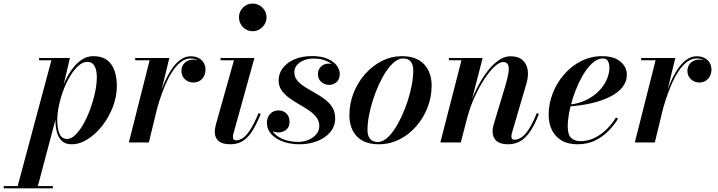

<svg xmlns="http://www.w3.org/2000/svg" viewBox="-130 -776 3912 1046"><path d="M-37 250 150 -447.5H83V-460H251L209.5 -285L187 -202.5L182 -161L73 250ZM-109.5 250V237.5H158V250ZM235.5 -19Q258 -19 281 -41.5Q304 -64 325 -101.2Q346 -138.5 362.2 -183.5Q378.5 -228.5 388 -273.5Q397.5 -318.5 397.5 -356Q397.5 -394.5 384.8 -416.8Q372 -439 346 -439Q322 -439 298.2 -418.5Q274.5 -398 253.5 -363.8Q232.5 -329.5 216.5 -287.5Q200.5 -245.5 191.2 -202.2Q182 -159 182 -121Q182 -75.5 194.2 -47.2Q206.5 -19 235.5 -19ZM260 10Q226.5 10 207.2 -8Q188 -26 180 -56Q172 -86 172 -122Q172 -150.5 178.2 -187Q184.5 -223.5 196.8 -262.5Q209 -301.5 226.8 -338.5Q244.5 -375.5 267.5 -405.2Q290.5 -435 318 -452.5Q345.5 -470 377.5 -470Q444.5 -470 475.5 -426.2Q506.5 -382.5 506.5 -307.5Q506.5 -250 485 -193.8Q463.5 -137.5 427.5 -91.5Q391.5 -45.5 348 -17.8Q304.5 10 260 10Z M572 0 685 -447.5H606.5V-460H792.5L681 0ZM710 -152.5Q719 -191 732.2 -234.5Q745.5 -278 763 -319.5Q780.5 -361 802.5 -395Q824.5 -429 851.2 -449.2Q878 -469.5 909.5 -469.5Q945.5 -469.5 967.5 -449.2Q989.5 -429 989.5 -397Q989.5 -367.5 971.5 -347Q953.5 -326.5 924 -326.5Q896 -326.5 877.2 -344.5Q858.5 -362.5 858.5 -390Q858.5 -417 876.8 -434.2Q895 -451.5 924.5 -451.5Q951.5 -451.5 970 -437.2Q988.5 -423 988.5 -397L976.5 -397.5Q976.5 -423.5 958.5 -440.5Q940.5 -457.5 909.5 -457.5Q880 -457.5 854.5 -437.5Q829 -417.5 807.8 -384.2Q786.5 -351 769.5 -310.8Q752.5 -270.5 739.2 -229.2Q726 -188 717.5 -152.5Z M1125 10Q1080.5 10 1060.2 -8.2Q1040 -26.5 1040 -57Q1040 -68 1042 -78.5Q1044 -89 1046 -97L1144.5 -447.5H1071.5V-460H1256L1141 -45.5Q1140 -41.5 1139.5 -37.2Q1139 -33 1139 -29Q1139 -22 1142.5 -16.8Q1146 -11.5 1155 -11.5Q1175 -11.5 1194.5 -25Q1214 -38.5 1234.5 -71Q1255 -103.5 1278.5 -159.5L1290.5 -155.5Q1267.5 -98.5 1244.2 -62Q1221 -25.5 1192.5 -7.8Q1164 10 1125 10ZM1246.5 -606Q1225.5 -606 1208.5 -616.5Q1191.5 -627 1181.8 -644.2Q1172 -661.5 1172 -681.5Q1172 -702 1181.8 -719Q1191.5 -736 1208.5 -746.2Q1225.5 -756.5 1246.5 -756.5Q1267.5 -756.5 1284.5 -746.2Q1301.5 -736 1311.8 -719Q1322 -702 1322 -681.5Q1322 -661.5 1311.8 -644.2Q1301.5 -627 1284.5 -616.5Q1267.5 -606 1246.5 -606Z M1501.5 10Q1453 10 1412.8 -4.2Q1372.5 -18.5 1348.2 -45Q1324 -71.5 1324 -108.5Q1324 -135.5 1341.2 -155Q1358.5 -174.5 1387.5 -174.5Q1413.5 -174.5 1430.5 -157.5Q1447.5 -140.5 1447.5 -112.5Q1447.5 -84 1429.2 -69.2Q1411 -54.5 1386.5 -54.5Q1369.5 -54.5 1355.5 -61Q1341.5 -67.5 1333.2 -79.5Q1325 -91.5 1325 -108.5H1341.5Q1341.5 -75 1362.8 -51.2Q1384 -27.5 1419 -15.2Q1454 -3 1495 -3Q1522.5 -3 1548.5 -13.2Q1574.5 -23.5 1592 -43Q1609.5 -62.5 1609.5 -90Q1609.5 -117 1593.5 -137.5Q1577.5 -158 1552.2 -175Q1527 -192 1498.8 -208.2Q1470.5 -224.5 1445.2 -242.8Q1420 -261 1404 -284Q1388 -307 1388 -337.5Q1388 -375.5 1410.8 -405.5Q1433.5 -435.5 1474.5 -453Q1515.5 -470.5 1569.5 -470.5Q1621 -470.5 1654.5 -455.8Q1688 -441 1704.5 -418.8Q1721 -396.5 1721 -374Q1721 -344 1703.5 -328.8Q1686 -313.5 1664 -313.5Q1640 -313.5 1621 -329Q1602 -344.5 1602 -373.5Q1602 -396.5 1618.5 -413Q1635 -429.5 1661 -429.5Q1685 -429.5 1702.5 -414Q1720 -398.5 1720 -374H1706Q1706 -395 1690.5 -414Q1675 -433 1646.2 -445Q1617.5 -457 1577 -457Q1551 -457 1527.2 -448.2Q1503.5 -439.5 1488.5 -422.5Q1473.5 -405.5 1473.5 -381.5Q1473.5 -356.5 1489.5 -337.5Q1505.5 -318.5 1530.8 -302.5Q1556 -286.5 1584.5 -270.8Q1613 -255 1638.5 -236Q1664 -217 1680 -192Q1696 -167 1696 -132Q1696 -88 1669.2 -56.2Q1642.5 -24.5 1598.2 -7.2Q1554 10 1501.5 10Z M1934 10Q1855 10 1814.2 -33Q1773.5 -76 1773.5 -148Q1773.5 -212 1796.5 -270Q1819.5 -328 1859.5 -373Q1899.5 -418 1951 -444Q2002.5 -470 2059.5 -470Q2139 -470 2180.2 -426Q2221.5 -382 2221.5 -310Q2221.5 -246.5 2198.8 -189Q2176 -131.5 2136.2 -86.5Q2096.5 -41.5 2044.5 -15.8Q1992.5 10 1934 10ZM1928.5 -2.5Q1952 -2.5 1975 -21.2Q1998 -40 2019.5 -72.2Q2041 -104.5 2059.5 -145Q2078 -185.5 2092 -229.2Q2106 -273 2113.8 -315.2Q2121.5 -357.5 2121.5 -392.5Q2121.5 -422.5 2108 -440Q2094.5 -457.5 2065 -457.5Q2042 -457.5 2018.8 -438.5Q1995.5 -419.5 1974 -387.5Q1952.5 -355.5 1934 -315Q1915.5 -274.5 1901.5 -230.5Q1887.5 -186.5 1879.8 -144.5Q1872 -102.5 1872 -67.5Q1872 -37.5 1885.8 -20Q1899.5 -2.5 1928.5 -2.5Z M2637.5 10Q2595.5 10 2574.5 -8.5Q2553.5 -27 2553.5 -61.5Q2553.5 -72 2556 -83.2Q2558.5 -94.5 2561 -103L2624 -312Q2635.5 -351 2640 -379.2Q2644.5 -407.5 2638 -422.8Q2631.5 -438 2611 -438Q2591 -438 2564 -413Q2537 -388 2508.8 -345Q2480.5 -302 2455.5 -247.2Q2430.5 -192.5 2415 -133H2406Q2417 -174.5 2434.8 -220.5Q2452.5 -266.5 2476.2 -310.8Q2500 -355 2528.2 -391Q2556.5 -427 2587.5 -448.2Q2618.5 -469.5 2650.5 -469.5Q2693 -469.5 2716.2 -449.2Q2739.5 -429 2744.8 -395Q2750 -361 2737.5 -319.5L2659 -51.5Q2657.5 -47 2656.8 -42Q2656 -37 2656 -33Q2656 -24.5 2659.5 -19.8Q2663 -15 2672 -15Q2705 -15 2734.5 -49.5Q2764 -84 2794.5 -159.5L2806 -155.5Q2783 -96 2758.2 -59.8Q2733.5 -23.5 2704.2 -6.8Q2675 10 2637.5 10ZM2269 0 2384 -447.5H2315.5V-460H2499.5L2380.5 0Z M3016 10Q2964 10 2929.2 -10.8Q2894.5 -31.5 2876.8 -67.8Q2859 -104 2859 -150Q2859 -210 2881 -267Q2903 -324 2942.8 -370Q2982.5 -416 3035.5 -443Q3088.5 -470 3150 -470Q3214 -470 3249.5 -440.8Q3285 -411.5 3285 -368.5Q3285 -330.5 3260.2 -300Q3235.5 -269.5 3191.2 -247.8Q3147 -226 3089.5 -213Q3032 -200 2966 -196V-206Q3005 -208.5 3039.2 -221Q3073.5 -233.5 3101.2 -253.5Q3129 -273.5 3148.8 -298.5Q3168.5 -323.5 3179.2 -351.8Q3190 -380 3190 -409Q3190 -428 3182.2 -442.8Q3174.5 -457.5 3154 -457.5Q3129.5 -457.5 3105.8 -439.2Q3082 -421 3060.5 -389.8Q3039 -358.5 3021.2 -320Q3003.5 -281.5 2990.2 -239.8Q2977 -198 2970 -158.2Q2963 -118.5 2963 -86.5Q2963 -41.5 2982.2 -24.2Q3001.5 -7 3032 -7Q3070.5 -7 3105.8 -23.2Q3141 -39.5 3171.5 -68.5Q3202 -97.5 3226 -136L3237 -129Q3215 -93 3183.5 -61.2Q3152 -29.5 3110.5 -9.8Q3069 10 3016 10Z M3328.5 0 3441.5 -447.5H3363V-460H3549L3437.5 0ZM3466.5 -152.5Q3475.5 -191 3488.8 -234.5Q3502 -278 3519.5 -319.5Q3537 -361 3559 -395Q3581 -429 3607.8 -449.2Q3634.5 -469.5 3666 -469.5Q3702 -469.5 3724 -449.2Q3746 -429 3746 -397Q3746 -367.5 3728 -347Q3710 -326.5 3680.5 -326.5Q3652.5 -326.5 3633.8 -344.5Q3615 -362.5 3615 -390Q3615 -417 3633.2 -434.2Q3651.5 -451.5 3681 -451.5Q3708 -451.5 3726.5 -437.2Q3745 -423 3745 -397L3733 -397.5Q3733 -423.5 3715 -440.5Q3697 -457.5 3666 -457.5Q3636.5 -457.5 3611 -437.5Q3585.5 -417.5 3564.2 -384.2Q3543 -351 3526 -310.8Q3509 -270.5 3495.8 -229.2Q3482.5 -188 3474 -152.5Z"/></svg>

Font: Bodoni Moda 18pt SemiBold
Style: Italic
Weight: 600
Italic angle: -13°
Designer: Owen Earl
Foundry: indestructible type
Version: Version 2.005